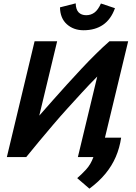

<svg xmlns="http://www.w3.org/2000/svg" viewBox="-20 -940 815 1149"><path d="M515 189 442 126Q468 104 495.5 74Q523 44 539 0H446L562 -482Q517 -437 473 -389Q429 -341 384.5 -292Q340 -243 298 -193.5Q256 -144 215 -95Q174 -46 137 0H21L187 -693H322L215 -248Q252 -290 294 -337.5Q336 -385 379.5 -433Q423 -481 467 -528Q511 -575 553.5 -617Q596 -659 635 -693H747L608 -116H705Q696 -55 673 -1.5Q650 52 611 99.5Q572 147 515 189ZM480 -759Q420 -759 380 -795Q340 -831 339 -896L433 -920Q434 -883 450.5 -866Q467 -849 496 -849Q524 -849 545.5 -865Q567 -881 584 -919L668 -891Q644 -824 596.5 -791.5Q549 -759 480 -759Z"/></svg>

Font: Ubuntu Sans
Style: Bold Italic
Weight: 700
Italic angle: -13.5°
Designer: Dalton Maag Ltd
Foundry: Dalton Maag Ltd
Version: Version 1.006